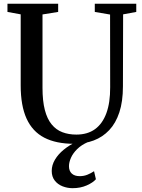

<svg xmlns="http://www.w3.org/2000/svg" viewBox="-20 -763 764 1030"><path d="M378.5 8.5Q281 8.5 217.5 -24.5Q154 -57.5 122.5 -126.8Q91 -196 91 -304.5V-686L20 -699V-743H292V-699L208 -685.5V-292.5Q208 -221.5 220.5 -173.2Q233 -125 257 -95.8Q281 -66.5 314.5 -53.8Q348 -41 389.5 -41Q449.5 -41 489.8 -70.2Q530 -99.5 550.8 -156.2Q571.5 -213 571 -295L570.5 -685L488.5 -699V-743H711V-699L640.5 -686L639.5 -300Q639.5 -218.5 620.2 -160.2Q601 -102 565.8 -64.8Q530.5 -27.5 482.8 -9.5Q435 8.5 378.5 8.5ZM369.5 246.5Q341.5 246.5 315.8 236.5Q290 226.5 273.8 205.8Q257.5 185 257.5 154Q257.5 122.5 275 93.2Q292.5 64 322.2 39.8Q352 15.5 387.5 -1L414.5 -5L452 -1Q416.5 14.5 394 36.8Q371.5 59 360.8 83.2Q350 107.5 350 128.5Q350 154 365 168Q380 182 407.5 182Q430 182 449 174.2Q468 166.5 484.5 155.5L494.5 198.5Q478.5 217 444.8 231.8Q411 246.5 369.5 246.5Z"/></svg>

Font: Merriweather 48pt Medium
Style: Regular
Weight: 500
Version: Version 2.100